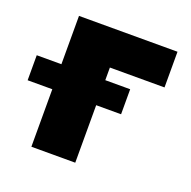

<svg xmlns="http://www.w3.org/2000/svg" viewBox="-149 -613 707 711"><g transform="rotate(20 204.0 -258.0)"><path d="M434.1 -515.6V-375H218.8V0H45.9V-515.6ZM-51.3 -226.6V-325.2H316.9V-226.6Z"/></g></svg>

Font: Inter Display Extra Bold
Style: Regular
Weight: 800
Designer: Rasmus Andersson
Foundry: rsms
Version: Version 4.000;git-4fc901f